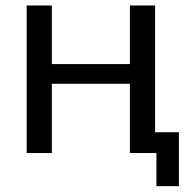

<svg xmlns="http://www.w3.org/2000/svg" viewBox="-20 -544 687 685"><path d="M165 -245.1V2H75.2V-524.4H165V-315.4H443.4V-524.4H533.2V-72.3H618.2V120.1H538.1V2H526.4H496.1H443.4V-245.1Z"/></svg>

Font: irohakakuC Regular
Style: Regular
Weight: 400
Designer: [Source Han Sans]
Ryoko NISHIZUKA Ë•øÂ°öÊ∂ºÂ≠ê (kana & ideographs); Paul D. Hunt (Latin, Greek & Cyrillic); Wenlong ZHAN
Version: Version 1.001.20160904